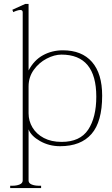

<svg xmlns="http://www.w3.org/2000/svg" viewBox="-20 -737 574 981"><path d="M32 212H43Q65 212 80.5 205.5Q96 199 96 185V-674Q96 -686 84 -686Q77 -686 66 -682.5Q55 -679 48 -675L43 -687L109 -717H126V-377Q154 -430 200 -455Q246 -480 301 -480Q398 -480 450 -420.5Q502 -361 502 -248Q502 -115 447.5 -52.5Q393 10 287 10Q231 10 185 -16Q139 -42 126 -76V185Q126 199 141.5 205.5Q157 212 179 212H190V224H32ZM472 -243Q472 -458 294 -458Q258 -458 218.5 -437.5Q179 -417 152.5 -380Q126 -343 126 -295V-158Q126 -119 146 -85.5Q166 -52 204 -32Q242 -12 295 -12Q389 -12 430.5 -74.5Q472 -137 472 -243Z"/></svg>

Font: Taviraj Thin
Style: Regular
Weight: 250
Designer: Katatrad Team
Foundry: CadsonDemak
Version: Version 1.001